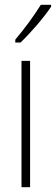

<svg xmlns="http://www.w3.org/2000/svg" viewBox="-20 -784 234 804"><path d="M194 -756V-764H151C119 -713 88 -671 44 -618V-606H66C105 -643 163 -709 194 -756ZM106 0V-529H70V0Z"/></svg>

Font: Noto Sans Lao UI ExtCond ExtLt
Style: Regular
Weight: 200
Width: 2
Designer: Monotype Design Team
Foundry: Monotype Imaging Inc.
Version: Version 2.000